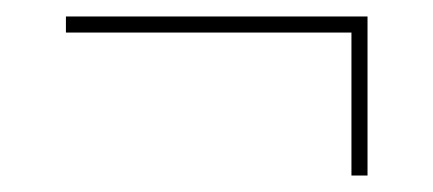

<svg xmlns="http://www.w3.org/2000/svg" viewBox="-20 -416 526 233"><path d="M406.5 -203V-376.5H60V-396H426V-203Z"/></svg>

Font: Bodoni Moda 11pt Black
Style: Regular
Weight: 900
Designer: Owen Earl
Foundry: indestructible type
Version: Version 2.004